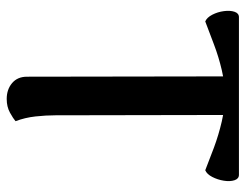

<svg xmlns="http://www.w3.org/2000/svg" viewBox="-102 -634 750 587"><g transform="rotate(90 273.5 -341.0)"><path d="M283 14Q254 14 234.5 -2.5Q215 -19 215 -48L214 -677L332 -667L333 -135Q333 -106 336.5 -74Q340 -42 351 -13Q343 -6 325 4Q307 14 283 14ZM46 -593Q34 -598 25.5 -614.5Q17 -631 14.5 -650Q12 -669 16.5 -682.5Q21 -696 33 -696H515Q527 -696 531.5 -682.5Q536 -669 533 -650Q530 -631 521.5 -614.5Q513 -598 501 -593Q471 -605 432 -619.5Q393 -634 352 -643.5Q311 -653 273 -653Q235 -653 194.5 -643.5Q154 -634 116 -619.5Q78 -605 46 -593Z"/></g></svg>

Font: Arima Thin SemiBold
Style: Regular
Weight: 600
Version: Version 1.100